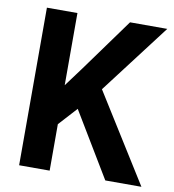

<svg xmlns="http://www.w3.org/2000/svg" viewBox="-80 -782 775 853"><g transform="rotate(10 307.5 -355.5)"><path d="M275.9 -292 200.7 -209.5V0H63V-710.9H200.7V-385.3L265.1 -472.2L438 -710.9H606L366.7 -396.5L614.7 0H451.7Z"/></g></svg>

Font: TypoPRO Roboto Mono
Style: Bold
Weight: 700
Designer: Google
Version: Version 2.000986; 2015; ttfautohint (v1.3)